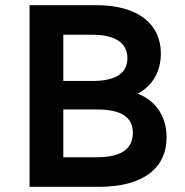

<svg xmlns="http://www.w3.org/2000/svg" viewBox="-20 -720 712 740"><path d="M94 0H363C531 0 622 -72 622 -190C622 -274 578 -333 511 -359C565 -388 600 -441 600 -514C600 -628 511 -700 352 -700H94ZM354 -114H224V-298H354C442 -298 492 -272 492 -208C492 -143 442 -114 354 -114ZM224 -408V-586H338C421 -586 471 -556 471 -496C471 -434 420 -408 338 -408Z"/></svg>

Font: Chess Sans SemiBold
Style: Regular
Weight: 600
Designer: Wolf Bōese
Foundry: Wolf Bōese
Version: Version 7.223;Glyphs 3.3 (3306)